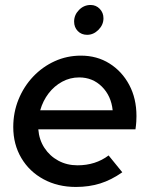

<svg xmlns="http://www.w3.org/2000/svg" viewBox="-20 -742 603 772"><path d="M285.3 9.7Q212.3 9.7 155.2 -21.2Q98 -52 65.7 -106.8Q33.3 -161.7 33.3 -231.3Q33.3 -290 54.5 -342.2Q75.7 -394.3 113.3 -434Q151 -473.7 200.2 -496Q249.3 -518.3 305.3 -518.3Q370 -518.3 420.3 -486.7Q470.7 -455 499.7 -400.5Q528.7 -346 528.7 -275.3Q528.7 -265 528 -252.7Q527.3 -240.3 524.7 -222H134Q137.3 -180 158.7 -147.3Q180 -114.7 214.5 -96Q249 -77.3 291.7 -77.3Q364 -77.3 416.7 -117L471.7 -49.3Q427.7 -18.3 382.8 -4.3Q338 9.7 285.3 9.7ZM141.7 -298.7H433Q427 -356.7 389.7 -393.7Q352.3 -430.7 298.3 -430.7Q261.7 -430.7 230 -413.5Q198.3 -396.3 175.5 -366.7Q152.7 -337 141.7 -298.7ZM330.4 -602Q307.3 -602 292.7 -617.2Q278 -632.3 278 -655.3Q278 -682 297.7 -702Q317.3 -722 344.3 -722Q366 -722 381 -706.5Q396 -691 396 -668.5Q396 -642.3 376 -622.2Q355.9 -602 330.4 -602Z"/></svg>

Font: Red Hat Display VF
Style: Italic
Weight: 300
Italic angle: -12°
Designer: Pentagram, MCKL
Foundry: Pentagram, MCKL
Version: Version 1.010